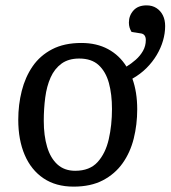

<svg xmlns="http://www.w3.org/2000/svg" viewBox="-20 -681 635 715"><path d="M254 14Q188 14 142 -17Q96 -48 72 -104Q48 -160 48 -235Q48 -291 61 -342.5Q74 -394 101.5 -434Q129 -474 174 -497.5Q219 -521 283 -521Q340 -521 382.5 -498Q425 -475 451 -433Q469 -444 485.5 -458.5Q502 -473 512.5 -491.5Q523 -510 523 -532Q523 -543 518 -549.5Q513 -556 502 -557L470 -562Q465 -570 462.5 -578.5Q460 -587 460 -597Q460 -623 477 -642Q494 -661 526 -661Q547 -661 562.5 -651Q578 -641 586.5 -624Q595 -607 595 -584Q595 -557 587 -529.5Q579 -502 563.5 -476Q548 -450 525.5 -427.5Q503 -405 473 -388Q482 -363 486.5 -334.5Q491 -306 491 -274Q491 -217 478 -165Q465 -113 436.5 -73Q408 -33 363 -9.5Q318 14 254 14ZM260 -45Q314 -45 343.5 -77.5Q373 -110 385 -162.5Q397 -215 397 -275Q397 -330 385.5 -372Q374 -414 347.5 -438.5Q321 -463 275 -463Q235 -463 209 -444Q183 -425 168.5 -392.5Q154 -360 148.5 -318Q143 -276 143 -231Q143 -176 155.5 -134Q168 -92 194 -68.5Q220 -45 260 -45Z"/></svg>

Font: Literata
Style: Italic
Weight: 400
Italic angle: -2°
Designer: Latin by Veronika Burian and Jose Scaglione. Greek by Irene Vlachou. Cyrillic by Vera Evstafieva
Foundry: TypeTogether
Version: Version 3.103;gftools[0.9.29]